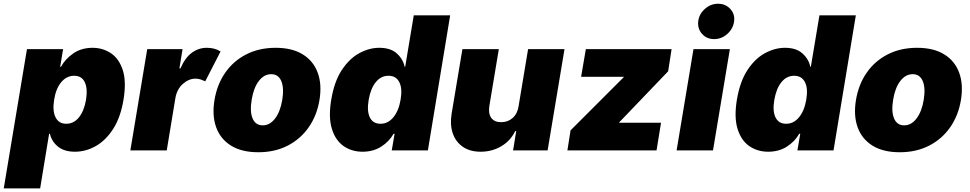

<svg xmlns="http://www.w3.org/2000/svg" viewBox="-50 -810 5225 1034"><path d="M-29.8 204.5 95.2 -545.5H289.8L274.1 -450.3H278.4Q300.8 -491.8 344.5 -522.2Q388.1 -552.6 448.9 -552.6Q502.8 -552.6 546.7 -523.8Q590.6 -495 611 -433.2Q631.4 -371.4 615.1 -272.7Q599.4 -178.3 559.7 -116.1Q519.9 -54 465.9 -23.4Q411.9 7.1 353.7 7.1Q296.2 7.1 262.3 -20.4Q228.3 -47.9 218.8 -89.5H214.5L166.2 204.5ZM241.5 -272.7Q231.9 -213.1 249.1 -178.3Q266.3 -143.5 306.8 -143.5Q347.3 -143.5 375 -177.7Q402.7 -212 413.4 -272.7Q422.9 -333.5 406.4 -367.7Q389.9 -402 349.4 -402Q308.9 -402 280 -367.7Q251.1 -333.5 241.5 -272.7Z M652 0 742.9 -545.5H933.2L916.2 -441.8H921.9Q946.7 -499.3 983.1 -525.9Q1019.5 -552.6 1063.9 -552.6Q1107.2 -552.6 1137.8 -532.7L1055.4 -372.2Q1044 -377.5 1031.1 -381.9Q1018.1 -386.4 1002.8 -386.4Q967 -386.4 935.4 -358.7Q903.8 -331 894.9 -284.1L848 0Z M1340.9 9.9Q1252.1 9.9 1194.8 -25.4Q1137.4 -60.7 1114.3 -124.1Q1091.3 -187.5 1105.1 -271.3Q1119 -355.1 1163 -418.5Q1207 -481.9 1276.3 -517.2Q1345.5 -552.6 1434.7 -552.6Q1523.1 -552.6 1580.4 -517.2Q1637.8 -481.9 1661 -418.5Q1684.3 -355.1 1670.5 -271.3Q1656.6 -187.5 1612.2 -124.1Q1567.8 -60.7 1498.8 -25.4Q1429.7 9.9 1340.9 9.9ZM1365.1 -134.9Q1403.1 -134.9 1431.3 -171.7Q1459.5 -208.5 1470.2 -272.7Q1480.5 -337 1464.7 -373.8Q1448.9 -410.5 1410.5 -410.5Q1372.2 -410.5 1343.9 -373.8Q1315.7 -337 1305.4 -272.7Q1294.7 -208.5 1310.5 -171.7Q1326.3 -134.9 1365.1 -134.9Z M2254.3 0 2374.3 -727.3H2178.3L2132.1 -450.3H2129.2Q2120.6 -491.8 2087 -522.2Q2053.3 -552.6 1992.6 -552.6Q1938.6 -552.6 1885.3 -523.8Q1831.9 -495 1791 -433.2Q1750.1 -371.4 1733.8 -272.7Q1718.1 -178.3 1737.3 -116.1Q1756.5 -54 1800.4 -23.4Q1844.2 7.1 1902.5 7.1Q1960 7.1 2003 -20.4Q2046.1 -47.9 2069.4 -89.5H2075.1L2059.7 0ZM2107.3 -272.7Q2097.2 -213.1 2068.4 -178.3Q2039.7 -143.5 1999.2 -143.5Q1958.7 -143.5 1941.8 -177.7Q1925 -212 1935.5 -272.7Q1946 -333.5 1973.9 -367.7Q2001.7 -402 2042.2 -402Q2082.7 -402 2100.3 -367.7Q2117.9 -333.5 2107.3 -272.7Z M2742.9 -238.6 2794 -545.5H2990.1L2899.1 0H2713.1L2730.1 -103.7H2724.4Q2699.2 -51.5 2649.3 -22.2Q2599.4 7.1 2538.4 7.1Q2481.2 7.1 2442.8 -19.2Q2404.5 -45.5 2388.5 -91.6Q2372.5 -137.8 2382.1 -197.4L2440.3 -545.5H2636.4L2585.2 -238.6Q2579.2 -198.2 2595.7 -175.1Q2612.2 -152 2649.1 -152Q2685.7 -152 2711.3 -175.1Q2736.9 -198.2 2742.9 -238.6Z M3005.7 0 3022.7 -108 3308.2 -393.5 3309.7 -396.3H3079.5L3105.1 -545.5H3566.8L3548.3 -426.1L3285.5 -152L3284.1 -149.1H3509.9L3485.8 0Z M3593.8 0 3684.7 -545.5H3880.7L3789.8 0ZM3795.5 -599.4Q3756 -599.4 3731 -627.3Q3706 -655.2 3710.2 -694.6Q3714.5 -734 3745.9 -761.9Q3777.3 -789.8 3816.8 -789.8Q3857.2 -789.8 3883 -761.9Q3908.7 -734 3903.4 -694.6Q3898.1 -655.2 3867 -627.3Q3835.9 -599.4 3795.5 -599.4Z M4438.9 0 4559 -727.3H4363L4316.7 -450.3H4313.9Q4305.3 -491.8 4271.6 -522.2Q4238 -552.6 4177.3 -552.6Q4123.3 -552.6 4069.9 -523.8Q4016.5 -495 3975.7 -433.2Q3934.8 -371.4 3918.4 -272.7Q3902.8 -178.3 3922 -116.1Q3941.2 -54 3985 -23.4Q4028.9 7.1 4087.1 7.1Q4144.7 7.1 4187.7 -20.4Q4230.7 -47.9 4254.1 -89.5H4259.7L4244.3 0ZM4292 -272.7Q4281.8 -213.1 4253.1 -178.3Q4224.4 -143.5 4183.9 -143.5Q4143.4 -143.5 4126.5 -177.7Q4109.6 -212 4120.1 -272.7Q4130.7 -333.5 4158.5 -367.7Q4186.4 -402 4226.9 -402Q4267.3 -402 4284.9 -367.7Q4302.5 -333.5 4292 -272.7Z M4795.5 9.9Q4706.7 9.9 4649.3 -25.4Q4592 -60.7 4568.9 -124.1Q4545.8 -187.5 4559.7 -271.3Q4573.5 -355.1 4617.5 -418.5Q4661.6 -481.9 4730.8 -517.2Q4800.1 -552.6 4889.2 -552.6Q4977.6 -552.6 5035 -517.2Q5092.3 -481.9 5115.6 -418.5Q5138.8 -355.1 5125 -271.3Q5111.2 -187.5 5066.8 -124.1Q5022.4 -60.7 4953.3 -25.4Q4884.2 9.9 4795.5 9.9ZM4819.6 -134.9Q4857.6 -134.9 4885.8 -171.7Q4914.1 -208.5 4924.7 -272.7Q4935 -337 4919.2 -373.8Q4903.4 -410.5 4865.1 -410.5Q4826.7 -410.5 4798.5 -373.8Q4770.2 -337 4759.9 -272.7Q4749.3 -208.5 4765.1 -171.7Q4780.9 -134.9 4819.6 -134.9Z"/></svg>

Font: Inter UI Black
Style: Italic
Weight: 900
Italic angle: -9.39999°
Designer: Rasmus Andersson
Foundry: rsms
Version: 3.2;8d6f07862